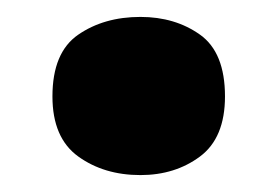

<svg xmlns="http://www.w3.org/2000/svg" viewBox="-20 -195 329 227"><path d="M42 -81Q42 -133 72.5 -154Q103 -175 146 -175Q187 -175 216.5 -154Q246 -133 246 -81Q246 -32 216.5 -10Q187 12 146 12Q103 12 72.5 -10Q42 -32 42 -81Z"/></svg>

Font: Noto Sans Cham Black
Style: Regular
Weight: 900
Version: Version 2.002